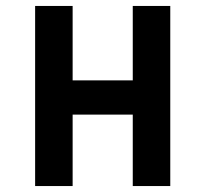

<svg xmlns="http://www.w3.org/2000/svg" viewBox="-20 -625 690 645"><path d="M98 0V-605H224V-355H426V-605H552V0H426V-240H224V0Z"/></svg>

Font: Martian Mono SemiCondensed Medium
Style: Regular
Weight: 500
Width: 4
Designer: Roman Shamin
Foundry: Evil Martians
Version: Version 1.000